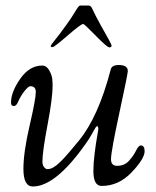

<svg xmlns="http://www.w3.org/2000/svg" viewBox="-20 -666 565 697"><path d="M164 -499Q164 -500 168 -506Q184 -526 197.5 -544Q211 -562 220 -574.5Q229 -587 236.5 -598Q244 -609 248 -616Q252 -623 256 -629Q260 -635 262 -638Q264 -641 266 -643Q268 -645 269.5 -645.5Q271 -646 274 -646H300Q310 -646 314 -636Q328 -606 346.5 -573Q365 -540 375 -522Q385 -504 385 -500Q385 -494 377 -494Q369 -494 327.5 -536.5Q286 -579 282 -579Q274 -579 225.5 -537Q177 -495 171 -495Q164 -495 164 -499ZM20 -294Q20 -332 53.5 -380Q87 -428 133 -428Q149 -428 158.5 -411Q168 -394 169.5 -380.5Q171 -367 171 -355Q171 -310 152.5 -212.5Q134 -115 134 -79Q134 -67 140 -59.5Q146 -52 152 -52Q157 -52 162.5 -53.5Q168 -55 174 -58.5Q180 -62 185 -66Q190 -70 197.5 -77Q205 -84 209.5 -89Q214 -94 222.5 -103.5Q231 -113 236 -119Q241 -125 251 -137Q261 -149 266 -155Q337 -241 382 -414Q386 -430 411 -430Q444 -430 444 -408Q444 -398 413.5 -257Q383 -116 383 -88Q383 -64 405 -64Q432 -64 448.5 -82.5Q465 -101 474 -119.5Q483 -138 491 -138Q505 -138 505 -117Q505 -90 458 -40.5Q411 9 349 9Q319 9 319 -45Q319 -73 323.5 -109Q328 -145 332.5 -170Q337 -195 337 -197Q337 -208 332 -208Q330 -208 326 -201.5Q322 -195 313 -178.5Q304 -162 291 -144Q182 11 99 11Q65 11 65 -53Q65 -113 87.5 -210Q110 -307 110 -332Q110 -353 90 -353Q83 -353 69 -335.5Q55 -318 45 -295Q39 -281 30 -281Q20 -281 20 -294Z"/></svg>

Font: OFL Sorts Mill Goudy TT
Style: Italic
Weight: 500
Italic angle: -6°
Version: Version 003.000